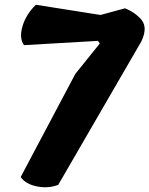

<svg xmlns="http://www.w3.org/2000/svg" viewBox="-20 -780 629 808"><path d="M506 -745Q549 -728 576 -696Q602 -663 575 -606L225 -2Q183 14 135.5 4.5Q88 -5 67 -35L297 -469L400 -597L392 -608L81 -590Q60 -619 74.5 -669Q89 -719 131 -760L403 -717Z"/></svg>

Font: Tillana
Style: Bold
Weight: 700
Designer: Lipi Raval (Devanagari, Latin), Jonny Pinhorn (Latin)
Foundry: Indian Type Foundry
Version: Version 2.002;PS 1.0;hotconv 1.0.79;makeotf.lib2.5.61930; tt